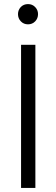

<svg xmlns="http://www.w3.org/2000/svg" viewBox="-20 -919 275 939"><path d="M83 -700H153V0H83ZM82 -885Q96 -899 117 -899Q138 -899 152 -884.5Q166 -870 166 -850Q166 -829 152 -814.5Q138 -800 117 -800Q96 -800 82 -814.5Q68 -829 68 -850Q68 -870 82 -885Z"/></svg>

Font: Lopes Sans Light
Style: Regular
Weight: 300
Designer: Gabriel Lam, Diego Maldonado
Foundry: TypeRant, Foresti Design
Version: Version 4.000